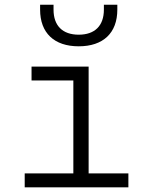

<svg xmlns="http://www.w3.org/2000/svg" viewBox="-20 -803 626 823"><path d="M85.9 0H530.3V-59.6H359.9V-517.6H115.2V-458H294.4V-59.6H85.9ZM317.4 -604.5C422.4 -604.5 482.9 -661.6 482.9 -761.7V-782.7H425.3V-761.7C425.3 -692.9 386.7 -654.3 317.4 -654.3C248 -654.3 209.5 -692.9 209.5 -761.7V-782.7H151.9V-761.7C151.9 -661.6 212.4 -604.5 317.4 -604.5Z"/></svg>

Font: Cascadia Code Light
Style: Regular
Weight: 300
Monospace: yes
Designer: Aaron Bell
Foundry: Saja Typeworks
Version: Version 2404.023